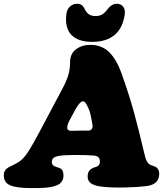

<svg xmlns="http://www.w3.org/2000/svg" viewBox="-33 -967 864 1002"><path d="M313.5 -894Q316.4 -918.5 332 -932.9Q347.7 -947.3 369.1 -947.3Q385.3 -947.3 394.5 -939.7Q403.8 -932.1 411.1 -916Q427.2 -883.3 464.4 -883.3Q485.8 -883.3 499.5 -891.1Q513.2 -898.9 525.9 -916Q549.3 -947.3 575.7 -947.3Q597.2 -947.3 609.1 -932.9Q621.1 -918.5 618.2 -894Q608.9 -821.8 565.7 -785.2Q522.5 -748.5 448.2 -748.5Q374 -748.5 339.1 -785.4Q304.2 -822.3 313.5 -894ZM241.2 -136.7 240.2 -134.3Q237.3 -127.4 237.3 -122.6Q237.3 -108.4 247.6 -101.6Q252.4 -98.6 263.9 -95Q275.4 -91.3 278.8 -89.8Q298.3 -82 298.3 -49.8Q298.3 -36.6 293.2 -26.6Q288.1 -16.6 280.5 -9.8Q272.9 -2.9 259.5 1.7Q246.1 6.3 233.6 8.8Q221.2 11.2 201.9 12.7Q182.6 14.2 168.2 14.4Q153.8 14.6 131.3 14.6Q55.2 14.6 21 0.5Q-13.2 -13.7 -13.2 -52.7Q-13.2 -78.6 9.8 -92.8Q14.6 -95.7 39.1 -107.4Q63.5 -119.1 78.6 -132.3Q97.2 -148.4 118.7 -182.4Q140.1 -216.3 172.4 -277.3L289.1 -497.1Q313.5 -542.5 323 -573.5Q332.5 -604.5 332.5 -640.6Q332.5 -686.5 363.5 -709.7Q394.5 -732.9 438.5 -732.9Q497.1 -732.9 536.1 -695.3Q575.2 -657.7 603 -579.1Q642.1 -468.8 666 -381.6Q689.9 -294.4 722.7 -155.8Q730 -123 744.6 -111.3Q750 -106.4 762 -102.8Q773.9 -99.1 778.3 -96.7Q797.9 -85.9 797.9 -60.5Q797.9 -14.6 753.4 -0.5Q735.4 5.4 684.1 8.5Q632.8 11.7 589.4 11.7Q523.4 11.7 486.8 5.4Q457.5 1 440.9 -11Q424.3 -22.9 424.3 -46.9Q424.3 -74.2 445.3 -86.9Q450.2 -90.3 461.2 -93.8Q472.2 -97.2 475.6 -99.1Q488.3 -106.9 488.3 -123Q488.3 -127.9 487.3 -132.3L486.8 -134.8Q483.4 -152.8 455.6 -155.3Q420.4 -158.2 363.3 -158.2Q303.2 -158.2 276.4 -153.8Q247.6 -148.9 241.2 -136.7ZM402.3 -285.6Q409.2 -285.6 418 -285.4Q426.8 -285.2 427.7 -285.2Q438 -285.2 444.1 -291.7Q450.2 -298.3 450.2 -309.1Q450.2 -314.5 444.3 -344.7L439 -370.1Q434.1 -392.6 422.1 -415.5Q410.2 -438.5 400.9 -438.5Q384.3 -438.5 360.8 -396L332 -342.8Q317.9 -317.9 317.9 -299.8Q317.9 -292 324 -288.1Q330.1 -284.2 336.9 -284.2Q338.9 -284.2 364.5 -284.9Q390.1 -285.6 402.3 -285.6Z"/></svg>

Font: Cooper* Black
Style: Italic
Weight: 900
Italic angle: -7°
Designer: Owen Earl
Foundry: indestructible type*
Version: Version 0.001